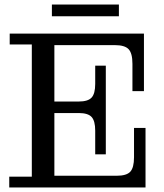

<svg xmlns="http://www.w3.org/2000/svg" viewBox="-20 -831 729 851"><path d="M210 -759V-811H507V-759ZM21 0V-48H121V-634H23V-682H618V-427H567V-548Q567 -595 550 -613Q533 -631 489 -631H221V-381H329Q370 -381 386 -398.5Q402 -416 402 -459V-540H449V-147H402V-252Q402 -295 386 -312.5Q370 -330 329 -330H221V-52H497Q541 -52 557.5 -70Q574 -88 574 -134V-264H625V0Z"/></svg>

Font: Montagu Slab 144pt
Style: Regular
Weight: 400
Designer: Florian Karsten
Foundry: Florian Karsten
Version: Version 1.000; ttfautohint (v1.8.3)